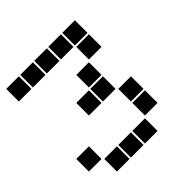

<svg xmlns="http://www.w3.org/2000/svg" viewBox="-184 -834 969 969"><g transform="rotate(-45 300.0 -350.0)"><path d="M6 -695Q5 -695 5 -695Q5 -695 5 -694V-606Q5 -605 5 -605Q5 -605 6 -605H94Q95 -605 95 -605Q95 -605 95 -606V-694Q95 -695 95 -695Q95 -695 94 -695ZM106 -695Q105 -695 105 -695Q105 -695 105 -694V-606Q105 -605 105 -605Q105 -605 106 -605H194Q195 -605 195 -605Q195 -605 195 -606V-694Q195 -695 195 -695Q195 -695 194 -695ZM206 -695Q205 -695 205 -695Q205 -695 205 -694V-606Q205 -605 205 -605Q205 -605 206 -605H294Q295 -605 295 -605Q295 -605 295 -606V-694Q295 -695 295 -695Q295 -695 294 -695ZM306 -695Q305 -695 305 -695Q305 -695 305 -694V-606Q305 -605 305 -605Q305 -605 306 -605H394Q395 -605 395 -605Q395 -605 395 -606V-694Q395 -695 395 -695Q395 -695 394 -695ZM406 -695Q405 -695 405 -695Q405 -695 405 -694V-606Q405 -605 405 -605Q405 -605 406 -605H494Q495 -605 495 -605Q495 -605 495 -606V-694Q495 -695 495 -695Q495 -695 494 -695ZM406 -595Q405 -595 405 -595Q405 -595 405 -594V-506Q405 -505 405 -505Q405 -505 406 -505H494Q495 -505 495 -505Q495 -505 495 -506V-594Q495 -595 495 -595Q495 -595 494 -595ZM306 -495Q305 -495 305 -495Q305 -495 305 -494V-406Q305 -405 305 -405Q305 -405 306 -405H394Q395 -405 395 -405Q395 -405 395 -406V-494Q395 -495 395 -495Q395 -495 394 -495ZM206 -395Q205 -395 205 -395Q205 -395 205 -394V-306Q205 -305 205 -305Q205 -305 206 -305H294Q295 -305 295 -305Q295 -305 295 -306V-394Q295 -395 295 -395Q295 -395 294 -395ZM306 -395Q305 -395 305 -395Q305 -395 305 -394V-306Q305 -305 305 -305Q305 -305 306 -305H394Q395 -305 395 -305Q395 -305 395 -306V-394Q395 -395 395 -395Q395 -395 394 -395ZM406 -295Q405 -295 405 -295Q405 -295 405 -294V-206Q405 -205 405 -205Q405 -205 406 -205H494Q495 -205 495 -205Q495 -205 495 -206V-294Q495 -295 495 -295Q495 -295 494 -295ZM6 -195Q5 -195 5 -195Q5 -195 5 -194V-106Q5 -105 5 -105Q5 -105 6 -105H94Q95 -105 95 -105Q95 -105 95 -106V-194Q95 -195 95 -195Q95 -195 94 -195ZM406 -195Q405 -195 405 -195Q405 -195 405 -194V-106Q405 -105 405 -105Q405 -105 406 -105H494Q495 -105 495 -105Q495 -105 495 -106V-194Q495 -195 495 -195Q495 -195 494 -195ZM106 -95Q105 -95 105 -95Q105 -95 105 -94V-6Q105 -5 105 -5Q105 -5 106 -5H194Q195 -5 195 -5Q195 -5 195 -6V-94Q195 -95 195 -95Q195 -95 194 -95ZM206 -95Q205 -95 205 -95Q205 -95 205 -94V-6Q205 -5 205 -5Q205 -5 206 -5H294Q295 -5 295 -5Q295 -5 295 -6V-94Q295 -95 295 -95Q295 -95 294 -95ZM306 -95Q305 -95 305 -95Q305 -95 305 -94V-6Q305 -5 305 -5Q305 -5 306 -5H394Q395 -5 395 -5Q395 -5 395 -6V-94Q395 -95 395 -95Q395 -95 394 -95Z"/></g></svg>

Font: Doto Black
Style: Regular
Weight: 900
Version: Version 1.000